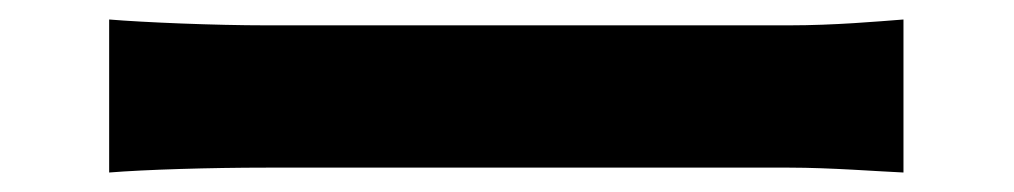

<svg xmlns="http://www.w3.org/2000/svg" viewBox="-20 -483 1040 197"><path d="M92 -306C129 -309 196 -311 253 -311H790C832 -311 883 -307 907 -306V-463C881 -461 836 -457 790 -457H253C201 -457 128 -460 92 -463Z"/></svg>

Font: Noto Sans Mono CJK JP Bold
Style: Regular
Weight: 700
Designer: Ryoko NISHIZUKA (kana & ideographs); Paul D. Hunt (Latin, Greek & Cyrillic); Wenlong ZHANG (bopomofo); Sandoll Communica
Foundry: Adobe Systems Incorporated
Version: Version 1.004;PS 1.004;hotconv 1.0.82;makeotf.lib2.5.63406